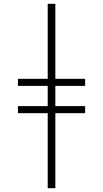

<svg xmlns="http://www.w3.org/2000/svg" viewBox="-20 -843 540 1006"><path d="M230 143V-250H74V-287H230V-393H74V-430H230V-823H270V-430H426V-393H270V-287H426V-250H270V143Z"/></svg>

Font: Iosevka Slab Extralight
Style: Regular
Weight: 200
Monospace: yes
Designer: Belleve Invis
Foundry: Belleve Invis
Version: Version 11.1.1; ttfautohint (v1.8.3)